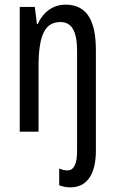

<svg xmlns="http://www.w3.org/2000/svg" viewBox="-20 -567 496 827"><path d="M283 240C358 240 393 179 393 82V-350C393 -470 360 -547 262 -547C210 -547 166 -516 143 -464H139L130 -537H65V0H146V-279C146 -420 175 -472 241 -472C290 -472 312 -430 312 -348V83C312 140 298 167 270 167C259 167 247 164 235 159V231C250 237 266 240 283 240Z"/></svg>

Font: Noto Sans Thai Looped ExtraCondensed
Style: Regular
Weight: 400
Width: 2
Designer: Sasikarn Vongin, Ben Mitchell
Foundry: The Fontpad Ltd
Version: Version 1.001